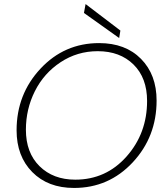

<svg xmlns="http://www.w3.org/2000/svg" viewBox="-20 -921 830 949"><path d="M754 -424Q754 -245 636 -118.5Q518 8 346 8Q217 8 139.5 -70.5Q62 -149 62 -277Q62 -455 180 -581.5Q298 -708 470 -708Q600 -708 677 -630Q754 -552 754 -424ZM108 -280Q108 -166 175.5 -99.5Q243 -33 352 -33Q504 -33 605.5 -147.5Q707 -262 707 -422Q707 -536 640 -602Q573 -668 463 -668Q362 -668 279.5 -613.5Q197 -559 152.5 -470.5Q108 -382 108 -280ZM395 -857 403 -901 575 -770 569 -733Z"/></svg>

Font: Poppins ExtraLight
Style: Italic
Weight: 275
Italic angle: -10°
Designer: Ninad Kale (Devanagari), Jonny Pinhorn (Latin)
Foundry: Indian Type Foundry
Version: Version 3.200;PS 1.000;hotconv 16.6.54;makeotf.lib2.5.65590